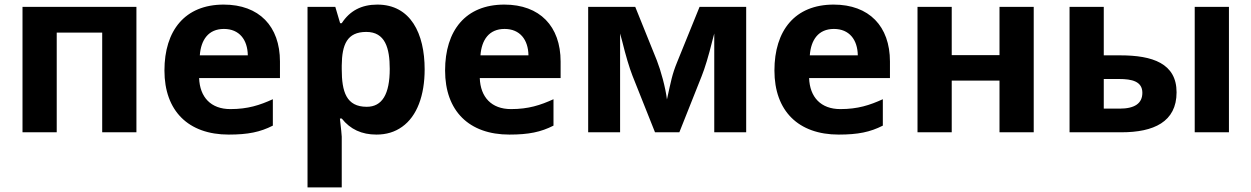

<svg xmlns="http://www.w3.org/2000/svg" viewBox="-20 -576 5449 836"><path d="M574 -546H78V0H227V-434H425V0H574Z M1059 -335H850C855 -402 887 -450 955 -450C1022 -450 1058 -403 1059 -335ZM1168 -29V-144C1111 -118 1059 -101 983 -101C898 -101 850 -153 847 -236H1199V-308C1199 -462 1108 -556 954 -556C785 -556 696 -443 696 -269C696 -93 800 10 976 10C1060 10 1113 -1 1168 -29Z M1623 -556C1554 -556 1503 -529 1468 -475H1461L1440 -546H1319V240H1468V19C1468 12 1465 -15 1460 -60H1468C1505 -13 1555 10 1619 10C1662 10 1699 -1 1731 -24C1796 -70 1829 -161 1829 -274C1829 -430 1768 -556 1623 -556ZM1677 -276C1677 -166 1644 -111 1577 -111C1488 -111 1468 -176 1468 -275V-291C1469 -382 1491 -437 1575 -437C1657 -437 1677 -367 1677 -276Z M2281 -335H2072C2077 -402 2109 -450 2177 -450C2244 -450 2280 -403 2281 -335ZM2390 -29V-144C2333 -118 2281 -101 2205 -101C2120 -101 2072 -153 2069 -236H2421V-308C2421 -462 2330 -556 2176 -556C2007 -556 1918 -443 1918 -269C1918 -93 2022 10 2198 10C2282 10 2335 -1 2390 -29Z M3229 0V-546H3026C2969 -405 2936 -325 2929 -307C2906 -251 2902 -224 2884 -143C2878 -194 2857 -270 2840 -313L2746 -546H2541V0H2680V-430L2689 -397C2705 -332 2720 -282 2734 -246L2832 0H2938L3035 -244C3049 -279 3065 -331 3082 -400L3090 -430V0Z M3715 -335H3506C3511 -402 3543 -450 3611 -450C3678 -450 3714 -403 3715 -335ZM3824 -29V-144C3767 -118 3715 -101 3639 -101C3554 -101 3506 -153 3503 -236H3855V-308C3855 -462 3764 -556 3610 -556C3441 -556 3352 -443 3352 -269C3352 -93 3456 10 3632 10C3716 10 3769 -1 3824 -29Z M4124 -546H3975V0H4124V-225H4332V0H4481V-546H4332V-336H4124Z M5103 -174C5103 -300 4998 -335 4858 -335H4786V-546H4637V0H4863C5003 0 5103 -45 5103 -174ZM4954 -172C4954 -126 4921 -103 4855 -103H4786V-232H4853C4908 -232 4954 -222 4954 -172ZM5331 0V-546H5182V0Z"/></svg>

Font: Passageway
Style: Regular
Weight: 700
Foundry: Ascender Corporation
Version: Version 1.11